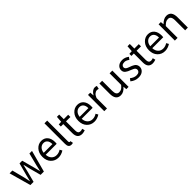

<svg xmlns="http://www.w3.org/2000/svg" viewBox="494 -2658 4533 4533"><g transform="rotate(-45 2760.5 -391.5)"><path d="M178 0 27 -543H120L201 -229Q231 -87 233 -77H238Q266 -197 275 -229L359 -543H448L533 -229Q537 -212 545 -181Q553 -150 559 -125Q565 -100 571 -77H575Q581 -104 592.5 -154.5Q604 -205 609 -229L689 -543H775L629 0H519L440 -293Q439 -296 403 -449H398Q374 -341 361 -291L285 0Z M1109 13Q997 13 923 -64Q849 -141 849 -269.5Q849 -398 922 -477.5Q995 -557 1095.5 -557Q1196 -557 1253 -488.5Q1310 -420 1310 -302Q1310 -276 1306 -250H940Q944 -163 993.5 -111.5Q1043 -60 1117.5 -60Q1192 -60 1256 -103L1289 -43Q1202 13 1109 13ZM939 -316H1230Q1230 -397 1194.5 -440.5Q1159 -484 1097 -484Q1035 -484 991 -438.5Q947 -393 939 -316Z M1540 13Q1444 13 1444 -108V-796H1535V-102Q1535 -63 1561 -63Q1570 -63 1580 -65L1593 5Q1572 13 1540 13Z M1900 13Q1745 13 1745 -168V-469H1664V-538L1749 -543L1760 -696H1836V-543H1983V-469H1836V-166Q1836 -113 1855 -87Q1874 -61 1920 -61Q1946 -61 1982 -75L2000 -7Q1938 13 1900 13Z M2310 13Q2198 13 2124 -64Q2050 -141 2050 -269.5Q2050 -398 2123 -477.5Q2196 -557 2296.5 -557Q2397 -557 2454 -488.5Q2511 -420 2511 -302Q2511 -276 2507 -250H2141Q2145 -163 2194.5 -111.5Q2244 -60 2318.5 -60Q2393 -60 2457 -103L2490 -43Q2403 13 2310 13ZM2140 -316H2431Q2431 -397 2395.5 -440.5Q2360 -484 2298 -484Q2236 -484 2192 -438.5Q2148 -393 2140 -316Z M2645 0V-543H2720L2728 -444H2731Q2760 -497 2800 -527Q2840 -557 2880 -557Q2920 -557 2943 -545L2926 -465Q2903 -474 2869 -474Q2835 -474 2798 -444Q2761 -414 2736 -349V0Z M3191 13Q3026 13 3026 -199V-543H3117V-210Q3117 -134 3141 -100Q3165 -66 3212.5 -66Q3260 -66 3293 -87Q3326 -108 3366 -158V-543H3457V0H3381L3374 -85H3371Q3286 13 3191 13Z M3782 13Q3670 13 3579 -62L3624 -122Q3703 -58 3785 -58Q3837 -58 3864.5 -82Q3892 -106 3892 -143Q3892 -188 3837 -216Q3809 -231 3771 -245Q3733 -259 3710 -270Q3687 -281 3661 -300Q3609 -336 3609 -402.5Q3609 -469 3660 -513Q3711 -557 3799 -557Q3887 -557 3965 -496L3921 -437Q3858 -485 3803.5 -485Q3749 -485 3723 -463Q3697 -441 3697 -407Q3697 -381 3720 -358Q3738 -340 3792.5 -320.5Q3847 -301 3863 -294Q3879 -287 3905.5 -272Q3932 -257 3945 -242Q3980 -202 3980 -148Q3980 -79 3927.5 -33Q3875 13 3782 13Z M4257 13Q4102 13 4102 -168V-469H4021V-538L4106 -543L4117 -696H4193V-543H4340V-469H4193V-166Q4193 -113 4212 -87Q4231 -61 4277 -61Q4303 -61 4339 -75L4357 -7Q4295 13 4257 13Z M4667 13Q4555 13 4481 -64Q4407 -141 4407 -269.5Q4407 -398 4480 -477.5Q4553 -557 4653.5 -557Q4754 -557 4811 -488.5Q4868 -420 4868 -302Q4868 -276 4864 -250H4498Q4502 -163 4551.5 -111.5Q4601 -60 4675.5 -60Q4750 -60 4814 -103L4847 -43Q4760 13 4667 13ZM4497 -316H4788Q4788 -397 4752.5 -440.5Q4717 -484 4655 -484Q4593 -484 4549 -438.5Q4505 -393 4497 -316Z M5002 0V-543H5077L5085 -465H5088Q5182 -557 5270 -557Q5436 -557 5436 -344V0H5345V-332Q5345 -408 5320.5 -442.5Q5296 -477 5249 -477Q5202 -477 5170 -458Q5138 -439 5093 -394V0Z"/></g></svg>

Font: Swei Fan Sans CJK TC
Style: Regular
Weight: 400
Version: Version 2.130